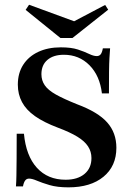

<svg xmlns="http://www.w3.org/2000/svg" viewBox="-20 -783 555 814"><path d="M270.2 11.3Q222.6 11.3 189.9 1.6Q157.3 -8.1 136.7 -16.9Q116.1 -25.8 103.2 -25.8Q92.7 -25.8 86.7 -17.7Q80.6 -9.7 77.4 7.3H47.6Q49.2 -12.9 49.6 -39.9Q50 -66.9 50.4 -109.3Q50.8 -151.6 50.8 -216.1H81.5Q90.3 -122.6 136.3 -71.8Q182.3 -21 258.1 -21Q308.9 -21 338.3 -45.6Q367.7 -70.2 367.7 -112.9Q367.7 -140.3 353.2 -162.5Q338.7 -184.7 307.7 -203.6Q276.6 -222.6 225 -241.9Q165.3 -264.5 128.2 -290.7Q91.1 -316.9 73.4 -350Q55.6 -383.1 55.6 -424.2Q55.6 -472.6 78.2 -508.1Q100.8 -543.5 141.9 -562.9Q183.1 -582.3 237.9 -582.3Q282.3 -582.3 310.5 -573Q338.7 -563.7 357.7 -554.4Q376.6 -545.2 390.3 -545.2Q400.8 -545.2 406.9 -552.8Q412.9 -560.5 416.1 -578.2H446.8Q445.2 -559.7 444 -537.1Q442.7 -514.5 442.3 -479.4Q441.9 -444.4 441.9 -387.1H412.1Q403.2 -462.1 359.3 -506.5Q315.3 -550.8 250.8 -550.8Q206.5 -550.8 181 -529Q155.6 -507.3 155.6 -468.5Q155.6 -441.9 169.8 -421.4Q183.9 -400.8 216.9 -382.3Q250 -363.7 306.5 -341.1Q395.2 -308.1 434.3 -264.1Q473.4 -220.2 473.4 -156.5Q473.4 -79 419 -33.9Q364.5 11.3 270.2 11.3ZM425.8 -762.1 438.7 -741.9 287.1 -621.8H236.3L88.7 -741.1L103.2 -762.9L318.5 -683.9L274.2 -682.3Z"/></svg>

Font: Playfair
Style: Bold
Weight: 700
Designer: Claus Eggers Sørensen
Foundry: Claus Eggers Sørensen
Version: Version 2.001;gftools[0.9.30]